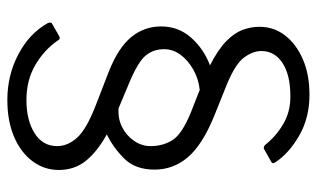

<svg xmlns="http://www.w3.org/2000/svg" viewBox="-190 -602 863 523"><g transform="rotate(90 241.5 -340.5)"><path d="M346 -200Q393 -174 418 -143Q443 -112 443 -69Q443 -30 419.5 2Q396 34 353 52.5Q310 71 252 71Q185 71 128 41Q71 11 43 -39Q41 -43 41.5 -46Q42 -49 43 -50L78 -70Q82 -72 85 -71.5Q88 -71 90 -67Q115 -30 156.5 -5.5Q198 19 253 19Q307 19 342.5 -3Q378 -25 378 -65Q378 -93 355.5 -118.5Q333 -144 269 -169L176 -205Q110 -231 81 -266.5Q52 -302 52 -348Q52 -395 82.5 -429.5Q113 -464 158 -481Q115 -503 92.5 -525Q70 -547 61.5 -569.5Q53 -592 53 -616Q53 -655 76.5 -685.5Q100 -716 141.5 -734Q183 -752 238 -752Q301 -752 349.5 -724Q398 -696 422 -659Q425 -655 424.5 -652.5Q424 -650 421 -648L389 -630Q385 -627 381.5 -627.5Q378 -628 375 -631Q351 -661 318 -680.5Q285 -700 243 -700Q184 -700 151.5 -678.5Q119 -657 119 -621Q119 -598 136.5 -574Q154 -550 210 -527L297 -492Q375 -460 408.5 -420.5Q442 -381 442 -330Q442 -278 412.5 -248Q383 -218 346 -200ZM275 -232Q303 -230 326 -241.5Q349 -253 363.5 -274Q378 -295 378 -319Q378 -353 361.5 -379Q345 -405 286 -429L225 -453Q195 -450 169.5 -435.5Q144 -421 129 -400.5Q114 -380 114 -356Q114 -326 132 -305Q150 -284 208 -260L275 -232Z"/></g></svg>

Font: Libre Franklin Light
Style: Regular
Weight: 300
Designer: Pablo Impallari, Rodrigo Fuenzalida, Nhung Nguyen
Foundry: Impallari Type
Version: Version 3.000